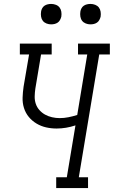

<svg xmlns="http://www.w3.org/2000/svg" viewBox="-20 -957 579 977"><path d="M266 0V-55H320L364 -319Q340 -311 316 -307Q292 -303 268 -303Q240 -303 214 -309Q188 -315 165.5 -328.5Q143 -342 126.5 -362Q110 -382 102 -407.5Q94 -433 95 -460.5Q96 -488 100 -516L128 -680H81V-735H243V-680H189L160 -507Q157 -487 156.5 -467Q156 -447 162 -429Q168 -411 180.5 -397Q193 -383 209 -374Q225 -365 244.5 -360.5Q264 -356 284 -356Q306 -356 328.5 -360.5Q351 -365 373 -372L424 -680H377V-735H539V-680H485L381 -55H428V0ZM440 -833Q428 -833 416.5 -837.5Q405 -842 398 -851Q391 -860 389 -872.5Q387 -885 389 -898Q390 -906 394.5 -914.5Q399 -923 406.5 -928Q414 -933 423 -935Q432 -937 440 -937Q453 -937 464.5 -932.5Q476 -928 483 -919Q490 -910 492 -897.5Q494 -885 492 -872Q490 -864 485.5 -855.5Q481 -847 473.5 -842Q466 -837 457.5 -835Q449 -833 440 -833ZM240 -833Q228 -833 216.5 -837.5Q205 -842 198 -851Q191 -860 189 -872.5Q187 -885 189 -898Q190 -906 194.5 -914.5Q199 -923 206.5 -928Q214 -933 223 -935Q232 -937 240 -937Q253 -937 264.5 -932.5Q276 -928 283 -919Q290 -910 292 -897.5Q294 -885 292 -872Q290 -864 285.5 -855.5Q281 -847 273.5 -842Q266 -837 257.5 -835Q249 -833 240 -833Z"/></svg>

Font: Iosevka Curly Slab LtObl
Style: Regular
Weight: 300
Italic angle: -9°
Monospace: yes
Designer: Belleve Invis
Foundry: Belleve Invis
Version: Version 11.0.0; ttfautohint (v1.8.3)